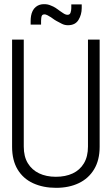

<svg xmlns="http://www.w3.org/2000/svg" viewBox="-20 -890 538 921"><path d="M322 -869V-851Q322 -840 318.5 -829.5Q315 -819 304 -819Q294 -819 282 -827.5Q270 -836 268 -837Q258 -845 247 -852Q236 -859 225 -863Q208 -871 187.5 -870Q167 -869 152 -857Q142 -849 136.5 -837.5Q131 -826 129 -814Q127 -802 127 -790V-772H177V-790Q177 -795 178 -804.5Q179 -814 183 -818Q191 -823 200 -820Q209 -817 216 -812Q224 -808 232.5 -801.5Q241 -795 250 -790Q263 -783 276.5 -776Q290 -769 306 -769Q341 -769 356.5 -794.5Q372 -820 372 -851V-869ZM458 -186V-700H402V-187Q402 -139 382.5 -106.5Q363 -74 328.5 -58Q294 -42 248 -42Q202 -42 167.5 -58.5Q133 -75 113.5 -107Q94 -139 94 -187V-700H38V-186Q38 -121 64.5 -77Q91 -33 139 -11Q187 11 249 11Q311 11 358 -11.5Q405 -34 431.5 -78Q458 -122 458 -186Z"/></svg>

Font: Advent Pro
Style: Regular
Weight: 400
Designer: VivaRado, Andreas Kalpakidis
Foundry: VivaRado, Andreas Kalpakidis
Version: Version 3.000